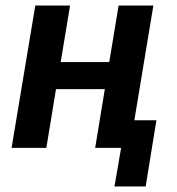

<svg xmlns="http://www.w3.org/2000/svg" viewBox="-20 -536 640 696"><path d="M395 140H508L547 -100H467L536 -516H410L376 -311H200L234 -516H108L22 0H148L183 -213H360L325 0H419Z"/></svg>

Font: IBM Plex Mono SmBld
Style: Italic
Weight: 600
Italic angle: -9.5°
Monospace: yes
Designer: Mike Abbink, Paul van der Laan, Pieter van Rosmalen
Foundry: Bold Monday
Version: Version 2.004